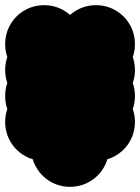

<svg xmlns="http://www.w3.org/2000/svg" viewBox="-70 -620 540 740"><path d="M-50 -450Q-50 -491 -30 -525.5Q-10 -560 24.5 -580Q59 -600 100 -600Q141 -600 175.5 -580Q210 -560 230 -525.5Q250 -491 250 -450Q250 -409 230 -374.5Q210 -340 175.5 -320Q141 -300 100 -300Q59 -300 24.5 -320Q-10 -340 -30 -374.5Q-50 -409 -50 -450ZM-50 -350Q-50 -391 -30 -425.5Q-10 -460 24.5 -480Q59 -500 100 -500Q141 -500 175.5 -480Q210 -460 230 -425.5Q250 -391 250 -350Q250 -309 230 -274.5Q210 -240 175.5 -220Q141 -200 100 -200Q59 -200 24.5 -220Q-10 -240 -30 -274.5Q-50 -309 -50 -350ZM150 -150Q150 -191 170 -225.5Q190 -260 224.5 -280Q259 -300 300 -300Q341 -300 375.5 -280Q410 -260 430 -225.5Q450 -191 450 -150Q450 -109 430 -74.5Q410 -40 375.5 -20Q341 0 300 0Q259 0 224.5 -20Q190 -40 170 -74.5Q150 -109 150 -150ZM150 -250Q150 -291 170 -325.5Q190 -360 224.5 -380Q259 -400 300 -400Q341 -400 375.5 -380Q410 -360 430 -325.5Q450 -291 450 -250Q450 -209 430 -174.5Q410 -140 375.5 -120Q341 -100 300 -100Q259 -100 224.5 -120Q190 -140 170 -174.5Q150 -209 150 -250ZM50 -50Q50 -91 70 -125.5Q90 -160 124.5 -180Q159 -200 200 -200Q241 -200 275.5 -180Q310 -160 330 -125.5Q350 -91 350 -50Q350 -9 330 25.5Q310 60 275.5 80Q241 100 200 100Q159 100 124.5 80Q90 60 70 25.5Q50 -9 50 -50ZM150 -450Q150 -491 170 -525.5Q190 -560 224.5 -580Q259 -600 300 -600Q341 -600 375.5 -580Q410 -560 430 -525.5Q450 -491 450 -450Q450 -409 430 -374.5Q410 -340 375.5 -320Q341 -300 300 -300Q259 -300 224.5 -320Q190 -340 170 -374.5Q150 -409 150 -450ZM150 -350Q150 -391 170 -425.5Q190 -460 224.5 -480Q259 -500 300 -500Q341 -500 375.5 -480Q410 -460 430 -425.5Q450 -391 450 -350Q450 -309 430 -274.5Q410 -240 375.5 -220Q341 -200 300 -200Q259 -200 224.5 -220Q190 -240 170 -274.5Q150 -309 150 -350ZM-50 -250Q-50 -291 -30 -325.5Q-10 -360 24.5 -380Q59 -400 100 -400Q141 -400 175.5 -380Q210 -360 230 -325.5Q250 -291 250 -250Q250 -209 230 -174.5Q210 -140 175.5 -120Q141 -100 100 -100Q59 -100 24.5 -120Q-10 -140 -30 -174.5Q-50 -209 -50 -250ZM-50 -150Q-50 -191 -30 -225.5Q-10 -260 24.5 -280Q59 -300 100 -300Q141 -300 175.5 -280Q210 -260 230 -225.5Q250 -191 250 -150Q250 -109 230 -74.5Q210 -40 175.5 -20Q141 0 100 0Q59 0 24.5 -20Q-10 -40 -30 -74.5Q-50 -109 -50 -150Z"/></svg>

Font: TINY 5x3
Style: Regular
Weight: 400
Designer: Jack Halten Fahnestock
Foundry: Velvetyne Type Foundry
Version: Version 1.002